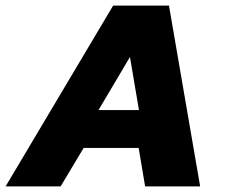

<svg xmlns="http://www.w3.org/2000/svg" viewBox="-52 -664 815 684"><path d="M-32 0 351 -644H550L661 0H465L442 -137H246L164 0ZM299 -272H443L411 -461Z"/></svg>

Font: Kanit
Style: Bold Italic
Weight: 700
Italic angle: -12°
Designer: Katatrad Team
Foundry: CadsonDemak
Version: Version 2.000; ttfautohint (v1.8.3)